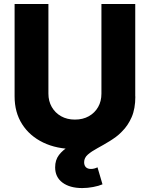

<svg xmlns="http://www.w3.org/2000/svg" viewBox="-20 -748 762 976"><path d="M360.8 9.8Q268.6 9.8 199.7 -23.4Q130.9 -56.6 92.5 -116.7Q54.2 -176.8 54.2 -257.8V-727.5H226.1V-272Q226.1 -233.9 243.2 -204.1Q260.3 -174.3 290.5 -157.2Q320.8 -140.1 360.8 -140.1Q401.4 -140.1 431.6 -157.2Q461.9 -174.3 478.8 -203.9Q495.6 -233.4 495.6 -272V-727.5H667.5V-257.8Q667.5 -176.8 629.2 -116.7Q590.8 -56.6 522 -23.4Q453.1 9.8 360.8 9.8ZM397.9 208Q335 208 297.6 180.2Q260.3 152.3 260.3 102.5Q260.3 65.4 279.8 39.8Q299.3 14.2 331.8 -4.6Q364.3 -23.4 403.1 -39.8Q441.9 -56.2 480.7 -74.2Q519.5 -92.3 552 -116.2Q584.5 -140.1 604.2 -174.6Q624 -209 624 -257.8H668Q668 -195.3 649.2 -152.3Q630.4 -109.4 600.6 -80.1Q570.8 -50.8 537.8 -30.8Q504.9 -10.7 475.1 5.4Q445.3 21.5 426.5 37.8Q407.7 54.2 407.7 76.7Q407.7 92.8 416.5 101.8Q425.3 110.8 442.4 110.8Q451.2 110.8 459.5 108.6Q467.8 106.4 475.6 102.5L501 189Q481.9 197.3 453.6 202.6Q425.3 208 397.9 208Z"/></svg>

Font: Inter 18pt ExtraBold
Style: Regular
Weight: 800
Designer: Rasmus Andersson
Foundry: rsms
Version: Version 4.001;git-66647c0bb